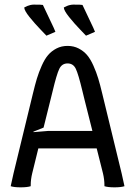

<svg xmlns="http://www.w3.org/2000/svg" viewBox="-20 -802 580 824"><path d="M217.8 -665.5Q217.3 -665.5 200 -657.7Q182.6 -649.9 179.2 -648.9Q178.7 -649.9 153.8 -675.5Q128.9 -701.2 106.4 -729.2Q84 -757.3 84 -770Q84.5 -770 88.9 -772.2Q93.3 -774.4 98.1 -776.6Q103 -778.8 110.6 -780.5Q118.2 -782.2 125 -782.2Q159.7 -782.2 164.1 -780.8Q165 -777.8 190.7 -724.6Q216.3 -671.4 217.8 -665.5ZM387.7 -665.5Q387.2 -665.5 369.9 -657.7Q352.5 -649.9 349.1 -648.9Q348.6 -649.9 323.7 -675.5Q298.8 -701.2 276.4 -729.2Q253.9 -757.3 253.9 -770Q254.4 -770 258.8 -772.2Q263.2 -774.4 268.1 -776.6Q272.9 -778.8 280.5 -780.5Q288.1 -782.2 294.9 -782.2Q329.6 -782.2 334 -780.8Q335 -777.8 360.6 -724.6Q386.2 -671.4 387.7 -665.5ZM38.1 -58.1 121.1 -399.9Q130.4 -438.5 138.4 -465.1Q146.5 -491.7 159.2 -520.3Q171.9 -548.8 186.5 -565.9Q201.2 -583 222.4 -594Q243.7 -605 270 -605Q296.4 -605 317.6 -594Q338.9 -583 353.5 -565.9Q368.2 -548.8 380.9 -520.3Q393.6 -491.7 401.6 -465.1Q409.7 -438.5 418.9 -399.9L502 -58.1L514.2 -2.9Q499.5 2 471.2 2Q442.9 2 428.2 -2.9V-6.8Q428.2 -31.7 421.9 -58.1L395 -165H144.5L118.2 -58.1Q111.8 -31.7 111.8 -6.8V-2.9Q97.2 2 68.8 2Q40.5 2 25.9 -2.9Q33.2 -38.6 38.1 -58.1ZM167 -254.4 123 -236.8 124 -234.9 188 -240.2H376.5L342.8 -374Q339.4 -388.7 333 -414.1Q316.4 -483.4 305.4 -506.6Q294.4 -529.8 270 -529.8Q245.6 -529.8 234.4 -506.3Q223.1 -482.9 206.1 -411.6Q200.2 -387.7 196.8 -374Z"/></svg>

Font: Nikodecs
Style: Medium
Weight: 500
Version: Version 0.29